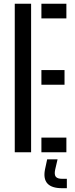

<svg xmlns="http://www.w3.org/2000/svg" viewBox="-20 -820 406 1034"><path d="M59.5 0V-800H147.5V0ZM203 -721V-800H337.5V-721ZM203 -363.5V-442.5H327.5V-363.5ZM203 0V-79H337.5V0ZM340 193.5H314Q203.5 193.5 222 94L234 38H290L277 94Q271.5 120.5 280.5 131.8Q289.5 143 315 143H340Z"/></svg>

Font: Big Shoulders Stencil Text Medium
Style: Regular
Weight: 500
Designer: Patric King
Foundry: XO Type Co
Version: Version 1.000